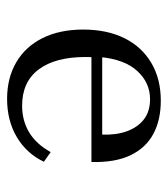

<svg xmlns="http://www.w3.org/2000/svg" viewBox="14 -482 478 547"><g transform="rotate(90 253.5 -208.0)"><path d="M261.3 11.3Q201.6 11.3 156.9 -14.9Q112.1 -41.1 87.9 -89.9Q63.7 -138.7 63.7 -205.6Q63.7 -272.6 87.9 -322.2Q112.1 -371.8 158.1 -399.2Q204 -426.6 266.1 -426.6Q321.8 -426.6 361.3 -405.2Q400.8 -383.9 421.8 -340.3Q442.7 -296.8 441.1 -229H110.5L109.7 -259.7H362.9Q364.5 -300 353.2 -330.6Q341.9 -361.3 319.4 -378.6Q296.8 -396 262.1 -396Q215.3 -396 181.9 -359.7Q148.4 -323.4 141.9 -252.4L143.5 -250Q142.7 -241.9 142.3 -232.3Q141.9 -222.6 141.9 -212.1Q141.9 -125.8 177.4 -78.6Q212.9 -31.5 280.6 -31.5Q322.6 -31.5 356 -51.2Q389.5 -71 412.9 -112.9L440.3 -93.5Q416.9 -44.4 370.2 -16.5Q323.4 11.3 261.3 11.3Z"/></g></svg>

Font: Playfair 12pt Light
Style: Regular
Weight: 300
Designer: Claus Eggers Sørensen
Foundry: Claus Eggers Sørensen
Version: Version 2.000;gftools[0.9.28]